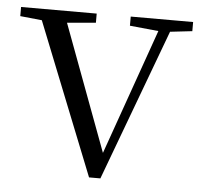

<svg xmlns="http://www.w3.org/2000/svg" viewBox="-51 -557 635 607"><g transform="rotate(5 266.5 -253.0)"><path d="M253 6 61 -476 -8 -483V-512H232V-483L141 -475L290 -75L431 -474L340 -483V-512H538V-483L468 -475L289 6Z"/></g></svg>

Font: Early Summer Mincho Light
Style: Regular
Weight: 300
Designer: GuiWonder
Version: Version 1.002